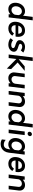

<svg xmlns="http://www.w3.org/2000/svg" viewBox="2453 -3243 1040 5986"><g transform="rotate(90 2973.0 -250.0)"><path d="M506 -750H614L522 0H424L425 -56Q357 10 266 10Q162 10 108.5 -64Q55 -138 68.5 -250Q82 -362 153.5 -436Q225 -510 330 -510Q418 -510 469 -448ZM296 -88Q325 -88 352.5 -101.5Q380 -115 402 -138.5Q424 -162 438 -192L452 -308Q446 -338 429.5 -361.5Q413 -385 389 -398.5Q365 -412 336 -412Q272 -412 229 -366Q186 -320 177.5 -250Q169 -180 200.5 -134Q232 -88 296 -88Z M1125 -246Q1123 -225 1119 -215H765Q765 -154 794.5 -120Q824 -86 885 -86Q906 -86 922.5 -89.5Q939 -93 955.5 -102.5Q972 -112 988 -127.5Q1004 -143 1023 -167L1093 -113Q1012 10 869 10Q757 10 701.5 -62Q646 -134 661 -249Q675 -364 748.5 -437Q822 -510 933 -510Q1039 -510 1089.5 -437.5Q1140 -365 1125 -246ZM923 -415Q869 -415 832.5 -385Q796 -355 779 -300H1032Q1031 -355 1003.5 -385Q976 -415 923 -415Z M1372 10Q1313 10 1256 -10Q1199 -30 1171 -61L1236 -138Q1253 -115 1294.5 -98.5Q1336 -82 1377 -80Q1404 -79 1426.5 -85.5Q1449 -92 1463 -105Q1477 -118 1479 -136Q1480 -148 1475.5 -158Q1471 -168 1463.5 -175Q1456 -182 1441 -189.5Q1426 -197 1414 -201Q1402 -205 1382 -212Q1358 -220 1349.5 -223Q1341 -226 1319 -235Q1297 -244 1288 -250.5Q1279 -257 1264 -268.5Q1249 -280 1243 -292Q1237 -304 1233 -321Q1229 -338 1232 -357Q1240 -423 1300.5 -466.5Q1361 -510 1442 -510Q1474 -510 1507.5 -503Q1541 -496 1569.5 -483.5Q1598 -471 1619 -455L1549 -378Q1538 -389 1521.5 -398.5Q1505 -408 1487 -414Q1469 -420 1451 -422Q1415 -426 1382.5 -411.5Q1350 -397 1347 -371Q1345 -361 1347.5 -353Q1350 -345 1358.5 -337.5Q1367 -330 1373.5 -325.5Q1380 -321 1396 -315Q1412 -309 1419.5 -306.5Q1427 -304 1447 -297Q1476 -288 1492.5 -282Q1509 -276 1532.5 -263Q1556 -250 1568 -236Q1580 -222 1588 -199Q1596 -176 1592 -148Q1584 -79 1521.5 -34.5Q1459 10 1372 10Z M2189 -500 1928 -280 2134 -77 2118 57 1819 -240 1790 0H1679L1771 -750H1882L1828 -313L2050 -500Z M2626 -500H2737L2676 0H2575L2576 -60Q2508 10 2414 10Q2329 10 2279 -48Q2229 -106 2239 -190L2277 -500H2388L2352 -203Q2348 -171 2360 -145Q2372 -119 2397 -103.5Q2422 -88 2455 -88Q2505 -88 2544.5 -121.5Q2584 -155 2590 -203Z M3144 -510Q3229 -510 3277 -456Q3325 -402 3315 -316L3276 0H3164L3201 -303Q3205 -334 3193 -359Q3181 -384 3156.5 -398Q3132 -412 3100 -412Q3049 -412 3009 -378.5Q2969 -345 2963 -297L2927 0H2816L2877 -500H2978L2977 -441Q3047 -510 3144 -510Z M3847 -750H3955L3863 0H3765L3766 -56Q3698 10 3607 10Q3503 10 3449.5 -64Q3396 -138 3409.5 -250Q3423 -362 3494.5 -436Q3566 -510 3671 -510Q3759 -510 3810 -448ZM3637 -88Q3666 -88 3693.5 -101.5Q3721 -115 3743 -138.5Q3765 -162 3779 -192L3793 -308Q3787 -338 3770.5 -361.5Q3754 -385 3730 -398.5Q3706 -412 3677 -412Q3613 -412 3570 -366Q3527 -320 3518.5 -250Q3510 -180 3541.5 -134Q3573 -88 3637 -88Z M4088 -657Q4091 -685 4113.5 -705Q4136 -725 4164 -725Q4192 -725 4209.5 -705Q4227 -685 4224 -657Q4220 -629 4197.5 -609.5Q4175 -590 4147.5 -590Q4120 -590 4102 -609.5Q4084 -629 4088 -657ZM4019 0 4080 -500H4191L4130 0Z M4702 -500H4801L4740 -4Q4731 69 4697 126.5Q4663 184 4605 217Q4547 250 4473 250Q4388 250 4326 211L4341 92Q4404 152 4492 152Q4549 152 4585.5 111.5Q4622 71 4631 -4L4637 -52Q4571 10 4483 10Q4379 10 4325.5 -64Q4272 -138 4285.5 -250Q4299 -362 4370.5 -436Q4442 -510 4547 -510Q4638 -510 4690 -443ZM4513 -88Q4542 -88 4569.5 -101.5Q4597 -115 4619 -138.5Q4641 -162 4655 -192L4669 -308Q4663 -338 4646.5 -361.5Q4630 -385 4606 -398.5Q4582 -412 4553 -412Q4489 -412 4446 -366Q4403 -320 4394.5 -250Q4386 -180 4417.5 -134Q4449 -88 4513 -88Z M5343 -246Q5341 -225 5337 -215H4983Q4983 -154 5012.5 -120Q5042 -86 5103 -86Q5124 -86 5140.5 -89.5Q5157 -93 5173.5 -102.5Q5190 -112 5206 -127.5Q5222 -143 5241 -167L5311 -113Q5230 10 5087 10Q4975 10 4919.5 -62Q4864 -134 4879 -249Q4893 -364 4966.5 -437Q5040 -510 5151 -510Q5257 -510 5307.5 -437.5Q5358 -365 5343 -246ZM5141 -415Q5087 -415 5050.5 -385Q5014 -355 4997 -300H5250Q5249 -355 5221.5 -385Q5194 -415 5141 -415Z M5749 -510Q5834 -510 5882 -456Q5930 -402 5920 -316L5881 0H5769L5806 -303Q5810 -334 5798 -359Q5786 -384 5761.5 -398Q5737 -412 5705 -412Q5654 -412 5614 -378.5Q5574 -345 5568 -297L5532 0H5421L5482 -500H5583L5582 -441Q5652 -510 5749 -510Z"/></g></svg>

Font: Orkney Medium
Style: MediumItalic
Weight: 500
Designer: Samuel Oakes and Alfredo Marco Pradil
Foundry: Alfredo Marco Pradil
Version: 1.0; ttfautohint (v1.5)